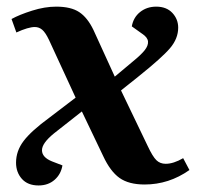

<svg xmlns="http://www.w3.org/2000/svg" viewBox="-20 -548 599 584"><path d="M264.2 -457 329.1 -314.9 382.8 -359.9Q408.7 -380.9 419.9 -395Q431.2 -409.2 430.2 -421.6Q429.2 -434.1 413.1 -444.8L380.9 -467.8Q385.7 -495.1 406.2 -511.5Q426.8 -527.8 455.1 -527.8Q486.3 -527.8 504.2 -508.8Q522 -489.7 522 -463.9Q522 -430.7 497.3 -401.6Q472.7 -372.6 401.9 -315.9L348.1 -272.9L429.2 -104Q444.3 -71.8 455.6 -60.8Q466.8 -49.8 483.9 -49.8Q507.8 -49.8 537.1 -66.9L556.2 -30.8Q493.7 13.2 419.9 13.2Q371.6 13.2 343.5 -6.8Q315.4 -26.9 293.9 -73.2L229 -209L144 -142.1Q107.4 -112.3 107.7 -90.8Q107.9 -69.3 138.2 -57.1L169.9 -44.9Q165.5 -18.1 146 -1Q126.5 16.1 97.2 16.1Q64.5 16.1 46.6 -3.9Q28.8 -23.9 28.8 -53.2Q28.8 -88.9 52 -119.4Q75.2 -149.9 129.9 -189.9L210 -251L128.9 -426.8Q118.2 -449.2 108.4 -457.5Q98.6 -465.8 85.9 -465.8Q65.9 -465.8 29.8 -449.2L15.1 -490.2Q39.1 -503.4 77.6 -515.6Q116.2 -527.8 150.9 -527.8Q195.8 -527.8 220.9 -511.2Q246.1 -494.6 264.2 -457Z"/></svg>

Font: Literata SemiBold
Style: Italic
Weight: 650
Italic angle: -2.39999°
Designer: Latin by Veronika Burian and Jose Scaglione. Greek by Irene Vlachou. Cyrillic by Vera Evstafieva
Foundry: TypeTogether
Version: Version 3.021